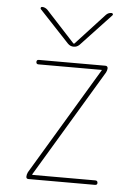

<svg xmlns="http://www.w3.org/2000/svg" viewBox="-53 -792 607 834"><g transform="rotate(5 250.0 -375.0)"><path d="M222.7 -600.6 91.8 -740.2Q89.8 -743.2 91.3 -746.6Q92.8 -750 96.7 -750Q109.4 -750 120.1 -740.2L246.1 -603.5H248H250L376 -740.2Q385.7 -750 399.4 -750Q403.3 -750 405.3 -746.6Q407.2 -743.2 404.3 -740.2L273.4 -600.6Q262.7 -589.8 248 -589.8Q233.4 -589.8 222.7 -600.6ZM398.4 -491.2 118.2 -23.4Q118.2 -22.5 117.7 -22.5Q117.2 -22.5 117.2 -21.5Q117.2 -20.5 118.2 -19.5H392.6Q402.3 -19.5 402.8 -9.8Q403.3 0 392.6 0H102.5Q92.8 0 92.8 -9.8Q92.8 -18.6 97.7 -29.3L377.9 -497.1Q377.9 -498 378.4 -498Q378.9 -498 378.9 -499Q378.9 -500 377.9 -500H102.5Q92.8 -500 92.8 -509.8Q92.8 -519.5 102.5 -519.5H392.6Q402.3 -519.5 403.3 -509.8Q403.3 -501 398.4 -491.2Z"/></g></svg>

Font: Rounded-X Mgen+ 2m thin
Style: Regular
Weight: 100
Designer: [Source Han Sans]
Ryoko NISHIZUKA  (kana & ideographs); Paul D. Hunt (Latin, Greek & Cyrillic); Wenlong ZHANG  (bopomofo
Version: Version 1.059.20150602